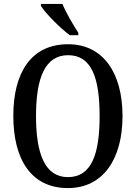

<svg xmlns="http://www.w3.org/2000/svg" viewBox="-20 -951 694 981"><path d="M337 -771H380V-784C355 -822 317 -886 299 -931H189V-921C210 -886 287 -807 337 -771ZM327 10C506 10 606 -137 606 -358C606 -580 506 -725 328 -725C139 -725 48 -580 48 -359C48 -137 139 10 327 10ZM327 -46C211 -46 164 -162 164 -358C164 -555 211 -669 328 -669C447 -669 489 -555 489 -358C489 -162 447 -46 327 -46Z"/></svg>

Font: Noto Serif Condensed Medium
Style: Regular
Weight: 500
Width: 3
Designer: Monotype Design Team
Foundry: Monotype Imaging Inc.
Version: Version 2.015